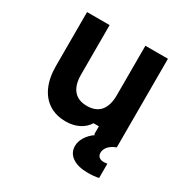

<svg xmlns="http://www.w3.org/2000/svg" viewBox="-185 -772 1120 1150"><g transform="rotate(30 375.0 -197.0)"><path d="M649.7 0H493.7V-55.9H457.1Q434.8 -20.6 395.4 -1Q356.1 18.6 306.8 18.6Q239.1 18.6 190.6 -12.4Q142 -43.3 116.1 -101.8Q90.3 -160.2 90.3 -241.1V-613.1H246.3V-271.1Q246.3 -200 277.7 -162.7Q309.1 -125.5 369.7 -125.5Q430.8 -125.5 462.3 -162.4Q493.7 -199.3 493.7 -271.1V-613.1H649.7ZM428.3 116.7Q428.3 85.7 447.8 54.5Q467.3 23.3 501.7 0L574 -3.3L649.7 0Q617.6 11.4 599.2 31.8Q580.9 52.2 580.9 76.9Q580.9 94.3 592.5 104.6Q604.2 115 624.3 115Q639 115 649.7 112.3V211.3Q620.5 218.6 574 218.6Q505.8 218.6 467 191.3Q428.3 164 428.3 116.7Z"/></g></svg>

Font: Martian Mono Custom sWd Rg
Style: Regular
Weight: 400
Width: 6
Monospace: yes
Designer: Alex Havermale
Foundry: Evil Martians
Version: Version 1.000